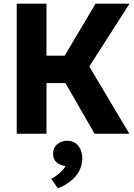

<svg xmlns="http://www.w3.org/2000/svg" viewBox="-20 -728 728 1045"><path d="M71 0V-708H233V-425H332L500 -708H685L466 -366L684 0H495L336 -276H233V0ZM295 297 259 245Q272 239 288 227Q304 215 318 201Q332 187 336 175Q310 174 289.5 157Q269 140 269 110Q269 74 293 56Q317 38 347 38Q386 39 407 66.5Q428 94 428 135Q427 175 408.5 207Q390 239 359.5 261.5Q329 284 295 297Z"/></svg>

Font: Onest ExtraBold
Style: Regular
Weight: 800
Designer: Dmitri Voloshin, Andrey Kudryavtsev
Foundry: Dmitri Voloshin, Andrey Kudryavtsev
Version: Version 1.000;gftools[0.9.33]